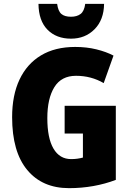

<svg xmlns="http://www.w3.org/2000/svg" viewBox="-20 -968 677 998"><path d="M316 -418H582V-33Q527 -12 465.5 -1Q404 10 339 10Q200 10 121.5 -84.5Q43 -179 43 -359Q43 -473 81.5 -554.5Q120 -636 193 -680Q266 -724 371 -724Q430 -724 481 -711.5Q532 -699 570 -679L519 -536Q454 -574 375 -574Q299 -574 262.5 -515Q226 -456 226 -354Q226 -250 258 -195.5Q290 -141 350 -141Q382 -141 411 -149V-274H316ZM521 -948Q520 -865 471.5 -816Q423 -767 349 -767Q273 -767 227 -813.5Q181 -860 180 -948H277Q282 -910 299 -895.5Q316 -881 349 -881Q380 -881 399 -895.5Q418 -910 423 -948Z"/></svg>

Font: Noto Sans Ethiopic Condensed Black
Style: Regular
Weight: 900
Width: 3
Designer: Monotype Design Team
Foundry: Monotype Imaging Inc.
Version: Version 2.102; ttfautohint (v1.8.4.7-5d5b)